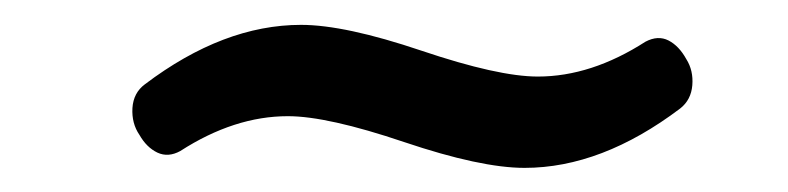

<svg xmlns="http://www.w3.org/2000/svg" viewBox="-20 -362 640 156"><path d="M537.6 -314Q531.7 -324.7 523.2 -329.1Q514.6 -333.5 504.4 -328.1Q460.4 -299.8 417 -299.8Q384.8 -299.8 322.5 -320.8Q260.3 -341.8 224.6 -341.8Q161.6 -341.8 97.7 -293.5Q88.4 -286.6 87.6 -274.2Q86.9 -261.7 93.3 -252.4Q99.1 -242.2 107.9 -238Q116.7 -233.9 126.5 -239.3Q170.4 -267.6 213.9 -267.6Q246.1 -267.6 308.3 -246.6Q370.6 -225.6 406.2 -225.6Q468.8 -225.6 532.7 -273.9Q541.5 -280.8 542.5 -292.7Q543.5 -304.7 537.6 -314Z"/></svg>

Font: Courier Prime Code
Style: Italic
Weight: 400
Italic angle: -10°
Designer: Alan Dague-Greene
Foundry: Quote-Unquote Apps
Version: Version 3.18